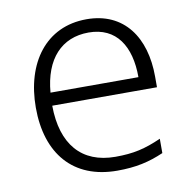

<svg xmlns="http://www.w3.org/2000/svg" viewBox="-67 -609 686 686"><g transform="rotate(-10 276.0 -266.0)"><path d="M290 -542C142 -542 57 -424 57 -262C57 -95 145 10 305 10C373 10 421 -1 474 -24V-76C415 -50 373 -40 307 -40C185 -40 117 -118 116 -259H496V-298C496 -440 426 -542 290 -542ZM289 -494C390 -494 437 -418 437 -306H118C128 -427 191 -494 289 -494Z"/></g></svg>

Font: Noto Sans Sinhala UI Light
Style: Regular
Weight: 300
Designer: Jelle Bosma - Monotype Design Team
Foundry: Monotype Imaging Inc.
Version: Version 2.006